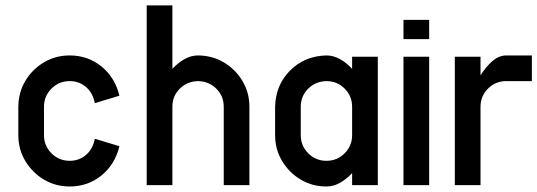

<svg xmlns="http://www.w3.org/2000/svg" viewBox="-20 -676 1962 701"><path d="M326.2 -169.4 416 -142.1Q399.4 -74.7 349.9 -34.9Q300.3 4.9 234.4 4.9Q182.6 4.9 140.1 -20.5Q97.7 -45.9 72.3 -88.4Q46.9 -130.9 46.9 -182.6V-286.1Q47.4 -338.4 72.5 -380.6Q97.7 -422.9 140.1 -448.2Q182.6 -473.6 234.4 -473.6Q300.3 -473.6 349.9 -433.8Q399.4 -394 416 -326.7L326.2 -299.3Q318.8 -337.4 293.7 -358.6Q268.6 -379.9 234.4 -379.9Q195.3 -379.9 168 -352.5Q140.6 -325.2 140.6 -286.1V-182.6Q140.6 -143.6 168 -116.2Q195.3 -88.9 234.4 -88.9Q268.6 -88.9 293.7 -110.1Q318.8 -131.3 326.2 -169.4Z M703.1 -473.6Q755.4 -473.1 797.6 -448Q839.8 -422.9 865.2 -380.4Q890.6 -337.9 890.6 -286.1V0H796.9V-286.1Q796.9 -325.2 770 -352.1Q743.2 -378.9 703.1 -379.9Q663.1 -378.9 636.2 -352.1Q609.4 -325.2 609.4 -286.1V0H515.6V-656.2H609.4V-424.8Q630.4 -447.3 654.1 -460.4Q677.7 -473.6 703.1 -473.6Z M1265.6 -286.1Q1265.6 -325.2 1238.3 -352.5Q1210.9 -379.9 1171.9 -379.9Q1131.8 -378.9 1105 -352.1Q1078.1 -325.2 1078.1 -286.1V-182.6Q1078.1 -143.6 1105.5 -116.2Q1132.8 -88.9 1171.9 -88.9Q1210.9 -88.9 1238.3 -116.2Q1265.6 -143.6 1265.6 -182.6ZM1265.6 -468.8H1359.4V0H1265.6V-43.9Q1244.6 -21.5 1220.9 -8.3Q1197.3 4.9 1171.9 4.9Q1120.1 4.9 1077.6 -20.5Q1035.2 -45.9 1009.8 -88.4Q984.4 -130.9 984.4 -182.6V-286.1Q986.3 -365.7 1039.3 -418.7Q1092.3 -471.7 1171.9 -473.6Q1197.3 -473.6 1220.9 -460.4Q1244.6 -447.3 1265.6 -424.8Z M1546.9 -468.8V0H1453.1V-468.8ZM1453.1 -533.2V-603.5H1546.9V-533.2Z M1828.1 -473.6H1921.9V-379.9H1828.1Q1789.1 -379.9 1761.7 -352.5Q1734.4 -325.2 1734.4 -286.1V0H1640.6V-468.8H1734.4V-400.9Q1754.9 -433.6 1778.6 -453.6Q1802.2 -473.6 1828.1 -473.6Z"/></svg>

Font: Lambda
Style: Regular
Weight: 400
Designer: GGBotNet
Version: 0.22